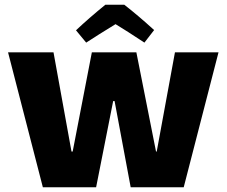

<svg xmlns="http://www.w3.org/2000/svg" viewBox="-20 -791 957 811"><path d="M386 0H161L14 -570H206L282 -151H287L368 -570H556L639 -151H642L719 -570H903L756 0H532L464 -364H458ZM631 -664 590 -611Q516 -660 468 -689Q393 -643 344 -611L301 -663Q355 -714 425 -771H505Q564 -725 631 -664Z"/></svg>

Font: Lalezar
Style: Regular
Weight: 400
Designer: Borna Izadpanah
Foundry: Borna Izadpanah
Version: Version 1.003